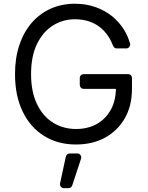

<svg xmlns="http://www.w3.org/2000/svg" viewBox="-20 -757 783 1019"><path d="M214.1 -35.5Q140.6 -81 100.5 -164.8Q59.7 -247.9 59.7 -363.6Q59.7 -450.3 83.1 -518.8Q105.8 -587 148.8 -636.7Q191.4 -685 249.6 -711.3Q308.6 -737.2 377.8 -737.2Q435.7 -737.2 485.4 -719.8Q534.8 -702.8 574.6 -671.2Q614.3 -638.8 639.9 -596.2Q659.1 -565 670.1 -526.3Q670.8 -522.7 670.8 -521Q670.8 -512.4 664.8 -506.2Q658.7 -500 649.9 -500H599.8Q593.4 -500 588.2 -503.6Q583.1 -507.1 580.6 -513.1Q569.6 -541.9 554.7 -564.3Q535.2 -593.4 509.6 -613.3Q483.7 -633.5 450.3 -644.2Q417.3 -654.8 377.8 -654.8Q313.6 -654.8 260.3 -621.4Q207.4 -587.7 176.1 -523.1Q144.9 -458.5 144.9 -363.6Q144.9 -269.5 176.5 -204.2Q208.1 -138.8 262.1 -105.8Q315.7 -72.4 383.5 -72.4Q446 -72.4 494 -99.1Q541.5 -126.4 568.5 -175.1Q594.1 -222.7 595.2 -285.5H424.4Q415.5 -285.5 409.4 -291.5Q403.4 -297.6 403.4 -306.1V-342.7Q403.4 -351.6 409.4 -357.6Q415.5 -363.6 424.4 -363.6H659.8Q668.3 -363.6 674.4 -357.6Q680.4 -351.6 680.4 -342.7V-285.5Q680.4 -195.7 642.4 -129.3Q604.4 -63.2 537.3 -26.3Q470.2 9.9 383.5 9.9Q286.6 9.9 214.1 -35.5ZM298.3 220.9Q298.3 229.4 304.3 235.4Q310.4 241.5 318.9 241.5H343.8Q350.5 241.5 355.8 237.6Q361.2 233.7 363.3 227.3L410.2 84.9Q411.2 81.7 411.2 78.5Q411.2 70 405.2 63.7Q399.1 57.5 390.3 57.5H349.8Q342.7 57.5 336.8 62.1Q331 66.8 329.5 73.9L298.7 216.3Q298.3 217.7 298.3 220.9Z"/></svg>

Font: DeltaSans
Style: Regular
Weight: 400
Designer: Rasmus Andersson
Foundry: rsms
Version: Version 3.012